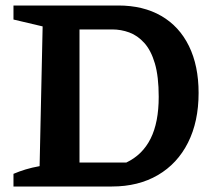

<svg xmlns="http://www.w3.org/2000/svg" viewBox="-20 -678 788 698"><path d="M410 -658Q501 -658 566.5 -620Q632 -582 667 -510.5Q702 -439 702 -340Q702 -236 663.5 -159.5Q625 -83 554 -41.5Q483 0 387 0H29V-46Q50 -55 73 -62Q96 -69 124 -74L135 -582L29 -607V-658ZM439 -87Q498 -115 527.5 -174Q557 -233 557 -326Q557 -400 543 -447.5Q529 -495 504.5 -522Q480 -549 450 -560Q420 -571 388 -571H210L269 -630V-28L210 -87Z"/></svg>

Font: Piazzolla 24pt
Style: Bold
Weight: 700
Designer: Juan Pablo del Peral
Foundry: Huerta Tipografica
Version: Version 2.005